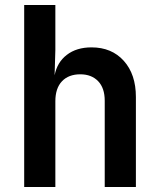

<svg xmlns="http://www.w3.org/2000/svg" viewBox="-20 -750 640 770"><path d="M77 0V-730H202V-550L199 -448Q209 -500 248 -530Q287 -560 347 -560Q428 -560 476.5 -506Q525 -452 525 -361V0H400V-346Q400 -397 373.5 -424.5Q347 -452 302 -452Q255 -452 228.5 -424Q202 -396 202 -344V0Z"/></svg>

Font: Pitagon Sans Mono
Style: Bold
Weight: 700
Monospace: yes
Designer: Travis Tran
Foundry: Pitagon
Version: Version 1.001; ttfautohint (v1.8.4.7-5d5b);gftools[0.9.26]